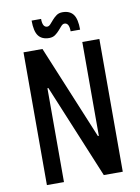

<svg xmlns="http://www.w3.org/2000/svg" viewBox="-95 -933 729 997"><g transform="rotate(-10 270.0 -435.0)"><path d="M330 -765Q330 -810 305 -810Q296 -810 287.5 -800.5Q279 -791 269.5 -780Q260 -769 247 -759.5Q234 -750 215 -750Q177 -750 158.5 -774Q140 -798 140 -855H190Q190 -810 215 -810Q224 -810 232.5 -819.5Q241 -829 250.5 -840Q260 -851 273 -860.5Q286 -870 305 -870Q343 -870 361.5 -846Q380 -822 380 -765ZM160 0H70V-700H170L375 -205H380V-700H470V0H370L165 -495H160Z"/></g></svg>

Font: Cuprum
Style: Regular
Weight: 400
Designer: Jovanny Lemonad
Foundry: Jovanny Lemonad
Version: Version 1.002